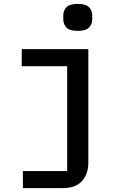

<svg xmlns="http://www.w3.org/2000/svg" viewBox="-20 -769 640 989"><path d="M98 112H326V-428H92V-516H435V69Q435 127 402.5 163.5Q370 200 302 200H98ZM306 -669V-690Q306 -715 322.5 -732Q339 -749 380 -749Q422 -749 438.5 -732Q455 -715 455 -690V-669Q455 -644 438.5 -627Q422 -610 381 -610Q339 -610 322.5 -627Q306 -644 306 -669Z"/></svg>

Font: IBM Plaex Mono Medium
Style: Regular
Weight: 500
Designer: Mike Abbink, Paul van der Laan, Pieter van Rosmalen
Foundry: Bold Monday
Version: Version 2.003